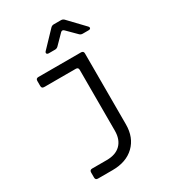

<svg xmlns="http://www.w3.org/2000/svg" viewBox="-228 -898 1057 1190"><g transform="rotate(-30 300.0 -302.5)"><path d="M113 180Q95 180 95 162V126Q95 108 113 108H217Q282 108 317 73Q352 38 352 -25V-460Q352 -478 334 -478H108Q90 -478 90 -496V-532Q90 -550 108 -550H413Q431 -550 431 -532V-25Q431 69 373.5 124.5Q316 180 217 180ZM238 -645Q226 -645 223 -652Q220 -659 228 -667L332 -776Q341 -785 354 -785H405Q418 -785 427 -776L531 -667Q539 -659 536.5 -652Q534 -645 522 -645H480Q467 -645 458 -654L393 -719Q380 -732 368 -719L304 -654Q295 -645 282 -645Z"/></g></svg>

Font: Pitagon Sans Mono Light
Style: Regular
Weight: 300
Monospace: yes
Designer: Travis Tran
Foundry: Pitagon
Version: Version 1.001; ttfautohint (v1.8.4.7-5d5b);gftools[0.9.26]